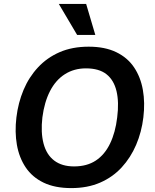

<svg xmlns="http://www.w3.org/2000/svg" viewBox="-20 -952 793 983"><path d="M345 11Q261 11 203 -17Q145 -45 111.5 -95Q78 -145 66.5 -210.5Q55 -276 64 -351Q73 -426 100.5 -491.5Q128 -557 174.5 -607Q221 -657 285.5 -685Q350 -713 434 -713Q517 -713 575 -685Q633 -657 666.5 -607Q700 -557 711.5 -491.5Q723 -426 714 -351Q705 -276 677 -210.5Q649 -145 603 -95Q557 -45 492.5 -17Q428 11 345 11ZM359 -100Q425 -100 470.5 -130Q516 -160 543.5 -217Q571 -274 580 -351Q590 -429 576.5 -485.5Q563 -542 525 -572Q487 -602 420 -602Q359 -602 312 -572Q265 -542 236 -485.5Q207 -429 197 -351Q188 -274 203 -217Q218 -160 257.5 -130Q297 -100 359 -100ZM375 -773 281 -932H421L468 -773Z"/></svg>

Font: Inclusive Sans SemiBold
Style: Italic
Weight: 600
Italic angle: -7°
Designer: Olivia King
Foundry: Olivia King
Version: Version 2.004